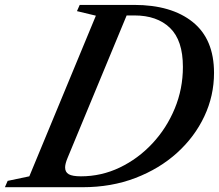

<svg xmlns="http://www.w3.org/2000/svg" viewBox="-86 -782 914 802"><path d="M-65.5 0 -54 -26.5 36.5 -45.5 314.5 -716.5 235.5 -735.5 247 -761.5H474Q630 -761.5 719 -690Q808 -618.5 808 -477.5Q808 -382 767.5 -296Q727 -210 653.5 -143.5Q580 -77 479.5 -38.5Q379 0 259.5 0ZM252 -45.5Q337.5 -45.5 414.2 -82.2Q491 -119 550.5 -182.8Q610 -246.5 644 -328.8Q678 -411 678 -502.5Q678 -613.5 624 -665.5Q570 -717.5 475.5 -717.5H443L196.5 -123Q186 -98 186 -82.5Q186 -63 201.2 -54.2Q216.5 -45.5 252 -45.5Z"/></svg>

Font: Libre Caslon Text Medium Italic
Style: Regular
Weight: 500
Italic angle: -22.583°
Designer: Pablo Impallari, Rodrigo Fuenzalida, Katja Schimmel
Foundry: Pablo Impallari, Rodrigo Fuenzalida
Version: Version 2.000